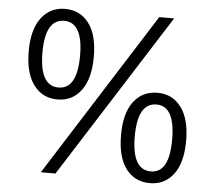

<svg xmlns="http://www.w3.org/2000/svg" viewBox="-52 -786 950 849"><g transform="rotate(5 423.0 -361.5)"><path d="M159 0 621 -729H687L224 0ZM204 -327Q137 -327 98 -379.5Q59 -432 59 -529Q59 -626 98.5 -677.5Q138 -729 204 -729Q270 -729 309 -677.5Q348 -626 348 -529Q348 -432 309 -379.5Q270 -327 204 -327ZM204 -380Q287 -380 287 -529Q287 -676 204 -676Q120 -676 120 -529Q120 -380 204 -380ZM643 6Q576 6 537 -45.5Q498 -97 498 -195Q498 -292 537 -343.5Q576 -395 643 -395Q709 -395 748 -343Q787 -291 787 -194Q787 -97 748 -45.5Q709 6 643 6ZM643 -46Q725 -46 725 -194Q725 -343 643 -343Q559 -343 559 -194Q559 -46 643 -46Z"/></g></svg>

Font: Mona Sans
Style: Regular
Weight: 400
Designer: Deni Anggara
Foundry: GitHub
Version: Version 2.000;Glyphs 3.2.3 (3260)